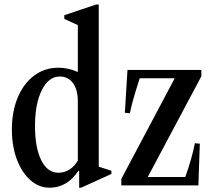

<svg xmlns="http://www.w3.org/2000/svg" viewBox="-20 -842 968 872"><path d="M205 10.5Q156.5 10.5 117.8 -24Q79 -58.5 56.5 -118.2Q34 -178 34 -253.5Q34 -336.5 60.8 -399.8Q87.5 -463 135.2 -498.8Q183 -534.5 245.5 -534.5Q290 -534.5 333.5 -515V-728L272 -756V-773L416.5 -821.5H428.5V-85L486 -66.5V-52L348.5 10.5H339.5V-65L336 -66.5Q285.5 10.5 205 10.5ZM245 -57.5Q273 -57.5 296.2 -72.5Q319.5 -87.5 333.5 -113V-380Q333.5 -434 311.8 -464.2Q290 -494.5 251 -494.5Q201 -494.5 170 -432.8Q139 -371 139 -269.5Q139 -171.5 167.2 -114.5Q195.5 -57.5 245 -57.5ZM531 0V-29.5L773.5 -486.5H614.5Q593.5 -421.5 583.8 -385.8Q574 -350 570 -327.5L547 -330L559 -524.5H894.5V-495.5L651 -38H821.5Q836.5 -79.5 848.2 -121.5Q860 -163.5 865 -191.5L887.5 -189.5L881 0Z"/></svg>

Font: Libre Caslon Condensed Medium
Style: Regular
Weight: 500
Designer: Pablo Impallari, Rodrigo Fuenzalida, Katja Schimmel, Ertekin Erdin
Foundry: Pablo Impallari, Rodrigo Fuenzalida
Version: Version 2.000; ttfautohint (v1.8.4.7-5d5b);gftools[0.9.33]